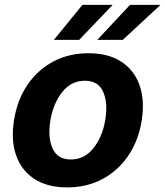

<svg xmlns="http://www.w3.org/2000/svg" viewBox="-20 -776 694 806"><path d="M262.1 10.7Q178.6 10.7 124.1 -25Q69.6 -60.7 47.4 -124.6Q25.2 -188.6 39.1 -273.1Q52.6 -356.9 95.2 -419.7Q137.8 -482.6 203.5 -517.6Q269.2 -552.6 351.6 -552.6Q434.7 -552.6 489.3 -516.9Q544 -481.2 566.2 -417.3Q588.4 -353.3 574.6 -268.5Q561.1 -185 518.3 -122.2Q475.5 -59.3 410 -24.3Q344.5 10.7 262.1 10.7ZM277.3 -106.5Q334.5 -106.5 372.3 -154.1Q410.2 -201.7 422.2 -273.8Q433.6 -344.5 413 -390.8Q392.4 -437.1 336.3 -437.1Q278.8 -437.1 240.9 -389.2Q203.1 -341.3 191.4 -269.2Q180 -198.9 200.8 -152.7Q221.6 -106.5 277.3 -106.5ZM388.5 -608.7 525.9 -755.7H653.8L495.7 -608.7ZM206.3 -608.7 326 -755.7H453.1L312.5 -608.7Z"/></svg>

Font: Inter UI
Style: Bold Italic
Weight: 700
Italic angle: 9.39999°
Designer: Rasmus Andersson
Foundry: rsms
Version: 3.2;8d6f07862